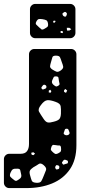

<svg xmlns="http://www.w3.org/2000/svg" viewBox="-90 -770 455 980"><path d="M90 -575Q79 -575 71 -583Q63 -591 63 -602V-723Q63 -734 71 -742Q79 -750 90 -750H268Q279 -750 287 -742Q295 -734 295 -723V-602Q295 -591 287 -583Q279 -575 268 -575ZM248 -706Q243 -711 238 -708Q234 -705 231 -703.5Q228 -702 229 -697Q232 -686 242 -685Q247 -685 248 -688Q249 -691 251 -696Q253 -702 248 -706ZM127 -672Q115 -674 108 -672.5Q101 -671 95 -659Q90 -649 95.5 -644Q101 -639 109 -631Q116 -624 121 -620.5Q126 -617 135 -622Q146 -628 151.5 -632.5Q157 -637 155 -650Q153 -663 146.5 -666.5Q140 -670 127 -672ZM194 -663 185 -665 181 -660 183 -654 190 -655ZM274 -621 264 -628H251L252 -614H264ZM230 -611 223 -612 217 -607 222 -602 231 -601ZM-43 190Q-54 190 -62 182Q-70 174 -70 163V42Q-70 31 -62 23Q-54 15 -43 15H15Q38 15 48 1.5Q58 -12 58 -35V-493Q58 -504 66 -512Q74 -520 85 -520H273Q284 -520 292 -512Q300 -504 300 -493V-29Q300 46 266.5 94.5Q233 143 175.5 166.5Q118 190 45 190ZM225 -454Q220 -470 216 -478Q212 -486 195 -486Q179 -486 177 -476.5Q175 -467 170 -452Q166 -439 165.5 -431.5Q165 -424 176 -416Q190 -407 198.5 -404Q207 -401 221 -411Q234 -421 232.5 -430Q231 -439 225 -454ZM198 -380Q187 -381 184 -376Q181 -371 177 -361Q171 -348 182 -338Q189 -332 194 -329.5Q199 -327 207 -332Q215 -337 214 -342Q213 -347 211 -356Q209 -366 208.5 -372.5Q208 -379 198 -380ZM139 -337Q132 -339 128 -333Q124 -328 122 -325Q120 -322 123 -317Q127 -312 130.5 -313.5Q134 -315 140 -317Q147 -319 147 -327Q147 -334 139 -337ZM253 -308 243 -316 237 -309V-301L247 -296ZM166 -312 159 -307V-298L169 -297L172 -305ZM194 -250Q167 -260 151.5 -258.5Q136 -257 119 -234Q102 -213 109.5 -199.5Q117 -186 132 -164Q143 -147 154 -145Q165 -143 185 -149Q205 -154 212.5 -162Q220 -170 221 -190Q222 -215 219.5 -228.5Q217 -242 194 -250ZM262 -102Q260 -108 258 -110.5Q256 -113 250 -113Q244 -113 242 -110Q240 -107 239 -102Q236 -95 235 -91Q234 -87 239 -83Q250 -76 261 -83Q266 -88 265.5 -91.5Q265 -95 262 -102ZM221 -19Q219 -28 212.5 -27.5Q206 -27 196 -29Q188 -30 183 -30.5Q178 -31 174 -24Q170 -14 169.5 -8.5Q169 -3 177 4Q185 12 191 15Q197 18 208 12Q219 7 221 0.5Q223 -6 221 -19ZM89 14 80 7 69 10 72 20 81 22ZM245 46Q237 43 232 51Q229 55 227 58Q225 61 229 66Q232 71 235.5 70Q239 69 244 67Q250 66 253.5 64.5Q257 63 257 57Q257 51 254 49.5Q251 48 245 46ZM133 73Q118 60 108 67Q98 74 80 84Q67 93 63 100.5Q59 108 63 123Q68 142 72 152Q76 162 96 163Q115 164 120.5 155Q126 146 133 128Q141 109 145 98Q149 87 133 73ZM208 75Q203 73 200.5 72.5Q198 72 195 76Q189 84 194 91Q197 96 200 95Q203 94 208 93Q213 91 213 84Q213 76 208 75ZM18 120Q15 108 13.5 99.5Q12 91 -1 91Q-17 90 -24 94Q-31 98 -37 113Q-42 127 -36.5 133Q-31 139 -19 148Q-11 155 -5 152.5Q1 150 10 143Q22 135 18 120Z"/></svg>

Font: Rubik Moonrocks
Style: Regular
Weight: 400
Designer: Hubert and Fischer, NaN
Foundry: Hubert and Fischer, NaN
Version: Version 2.200